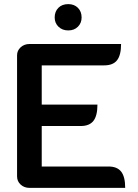

<svg xmlns="http://www.w3.org/2000/svg" viewBox="-20 -914 669 934"><path d="M63 -645Q63 -668 80.5 -684Q98 -700 124 -700H569Q569 -646 549.5 -621Q530 -596 487 -596H183V-405H454Q454 -351 434.5 -326Q415 -301 373 -301H183V-104H508Q550 -104 569.5 -79Q589 -54 589 0H124Q98 0 80.5 -16Q63 -32 63 -56ZM246 -829Q246 -858 264 -876Q282 -894 312 -894Q341 -894 359 -876Q377 -858 377 -829Q377 -802 359 -784Q341 -766 312 -766Q283 -766 264.5 -784Q246 -802 246 -829Z"/></svg>

Font: K2D SemiBold
Style: Regular
Weight: 600
Designer: Katatrad Aksorn Co.,Ltd.
Foundry: Cadson Demak Co.,Ltd.
Version: Version 1.000; ttfautohint (v1.6)